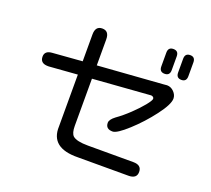

<svg xmlns="http://www.w3.org/2000/svg" viewBox="-134 -956 1267 1153"><g transform="rotate(20 500.0 -380.0)"><path d="M787.1 -784.2Q820.3 -784.2 820.3 -749V-661.1Q820.3 -626 787.1 -626Q753.9 -626 753.9 -661.1V-749Q753.9 -784.2 787.1 -784.2ZM894.5 -784.2Q926.8 -784.2 926.8 -749V-661.1Q926.8 -626 894.5 -626Q861.3 -626 861.3 -661.1V-749Q861.3 -784.2 894.5 -784.2ZM343.8 -753.9Q387.7 -753.9 387.7 -700.2V-534.2L804.7 -564.5L825.2 -566.4Q850.6 -566.4 869.6 -546.9Q888.7 -527.3 888.7 -503.9Q888.7 -466.8 832 -392.1Q775.4 -317.4 707.5 -255.4Q639.6 -193.4 612.3 -193.4Q567.4 -193.4 567.4 -233.4Q567.4 -253.9 599.6 -278.3Q639.6 -306.6 680.2 -345.2Q720.7 -383.8 747.6 -417Q774.4 -450.2 774.4 -460.9Q774.4 -473.6 757.8 -476.6H754.9L387.7 -449.2V-147.5Q387.7 -101.6 405.3 -85Q429.7 -63.5 502.9 -63.5H793Q845.7 -63.5 845.7 -19.5Q845.7 23.4 793 23.4H469.7Q293.9 26.4 299.8 -112.3V-443.4L119.1 -429.7H113.3Q63.5 -429.7 63.5 -472.7Q63.5 -510.7 111.3 -513.7L299.8 -528.3V-700.2Q299.8 -753.9 343.8 -753.9Z"/></g></svg>

Font: FakePearl
Style: Regular
Weight: 400
Version: Version 1.2